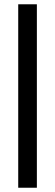

<svg xmlns="http://www.w3.org/2000/svg" viewBox="-20 -695 261 905"><path d="M65.9 189.9V-674.8H153.8V189.9Z"/></svg>

Font: Grenze SemiBold
Style: Regular
Weight: 600
Designer: Renata Polastri
Foundry: Omnibus-Type
Version: Version 1.002;PS 001.002;hotconv 1.0.88;makeotf.lib2.5.64775